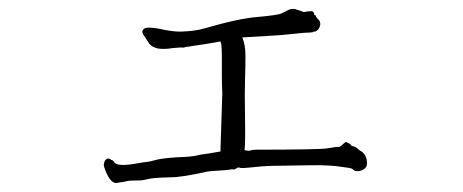

<svg xmlns="http://www.w3.org/2000/svg" viewBox="-20 -417 1040 431"><path d="M685 -388V-384Q688 -384 689 -381Q691 -376 695 -373Q699 -369 699 -363Q699 -358 695 -352Q691 -347 687 -346Q685 -346 684 -346Q682 -344 676 -344Q665 -344 639 -341Q613 -338 576 -336Q542 -334 524 -333Q531 -316 531 -291Q531 -265 530 -236.5Q529 -208 530 -158Q531 -95 529 -80Q532 -79 535 -79Q538 -78 542 -79Q546 -81 555 -81Q695 -81 715 -84Q737 -88 740 -87Q742 -87 745 -89Q748 -92 750 -93.5Q752 -95 753 -96Q755 -98 757 -98Q759 -98 761 -96Q762 -96 763.5 -95Q765 -94 767 -93Q768 -90 771 -89Q778 -88 782 -84Q786 -80 788 -79Q800 -73 803 -59Q806 -45 799 -39Q788 -30 775 -34Q773 -36 772 -37Q770 -39 768 -39Q766 -40 750 -42Q721 -47 674 -46Q626 -45 610 -45Q578 -45 552 -42Q525 -39 520 -40Q515 -42 512 -40Q509 -38 507 -37Q506 -36 502 -37Q499 -37 494 -36Q489 -35 470 -34Q453 -33 446 -32Q389 -19 362 -19Q323 -18 312 -15Q300 -12 295 -12Q269 -12 263 -10Q256 -8 252 -8Q248 -7 246 -7Q229 -1 216 -36Q213 -43 213 -48Q214 -54 216 -57Q221 -64 229 -59V-58H230Q233 -58 237 -52Q246 -42 292 -51Q303 -53 309.5 -53.5Q316 -54 330 -58Q345 -62 378 -64Q410 -65 422 -68Q435 -71 438 -71Q441 -71 475 -77Q475 -80 475 -83L479 -208Q478 -228 478 -250V-290Q478 -308 477 -316Q476 -320 475 -324Q456 -320 394 -311V-310Q385 -311 367 -309Q350 -306 335 -308Q321 -311 315 -319Q310 -327 304 -336Q297 -345 301 -350Q304 -355 313 -355Q328 -355 349 -350Q370 -346 385 -346Q418 -347 438 -353Q517 -376 559 -379Q604 -383 612 -387Q620 -391 622.5 -392Q625 -393 628 -395Q632 -397 637.5 -397Q643 -397 647 -395Q658 -392 659 -391Q663 -389 667 -391H668L679 -392Q682 -392 682 -391Z"/></svg>

Font: ToneOZ-Tsuipita-TC
Style: Tsuipita-TC
Weight: 400
Designer: :Jeffrey Xuan (Chih-Lin Hsuan)  :
Foundry: jeffreyx@gmail.com, cjkFonts.io
Version: Version 0.24071